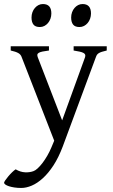

<svg xmlns="http://www.w3.org/2000/svg" viewBox="-43 -682 556 946"><path d="M482.9 -433.1Q468.3 -429.7 459 -426.8Q449.7 -423.8 443.8 -420.2Q438 -416.5 434.8 -411.9Q431.6 -407.2 429.2 -399.9L266.1 40Q245.6 94.2 220.5 132.8Q195.3 171.4 168.2 196Q141.1 220.7 113.8 232.4Q86.4 244.1 62 244.1Q43.5 244.1 27.8 241.7Q12.2 239.3 1 235.6Q-10.3 231.9 -16.6 227.3Q-22.9 222.7 -22.9 218.3Q-22.9 215.3 -17.1 206.5Q-11.2 197.8 -2.4 187.3Q6.3 176.8 16.4 167Q26.4 157.2 34.2 152.3Q57.6 166 80.8 167Q104 168 122.1 161.1Q130.9 158.2 142.6 147.5Q154.3 136.7 166.3 121.1Q178.2 105.5 189.7 85.7Q201.2 65.9 210 44.9L224.1 11.2L64 -399.9Q59.6 -413.6 46.9 -420.7Q34.2 -427.7 9.8 -433.1V-454.1H198.2V-433.1Q179.2 -430.7 167.2 -428.2Q155.3 -425.8 148.7 -422.1Q142.1 -418.5 141.1 -413.1Q140.1 -407.7 143.1 -399.9L263.2 -88.9L376 -399.9Q378.4 -407.2 376.7 -412.4Q375 -417.5 368.4 -421.1Q361.8 -424.8 349.9 -427.5Q337.9 -430.2 319.8 -433.1V-454.1H482.9ZM405.3 -615.7Q405.3 -602.1 400.9 -589.8Q396.5 -577.6 388.9 -568.6Q381.3 -559.6 371.1 -554.2Q360.8 -548.8 348.6 -548.8Q326.7 -548.8 317.1 -561Q307.6 -573.2 307.6 -595.7Q307.6 -609.4 312 -621.6Q316.4 -633.8 324.2 -642.8Q332 -651.9 342 -657Q352.1 -662.1 363.8 -662.1Q405.3 -662.1 405.3 -615.7ZM210 -615.7Q210 -602.1 205.6 -589.8Q201.2 -577.6 193.6 -568.6Q186 -559.6 175.8 -554.2Q165.5 -548.8 153.3 -548.8Q131.3 -548.8 121.8 -561Q112.3 -573.2 112.3 -595.7Q112.3 -609.4 116.7 -621.6Q121.1 -633.8 128.9 -642.8Q136.7 -651.9 146.7 -657Q156.7 -662.1 168.5 -662.1Q210 -662.1 210 -615.7Z"/></svg>

Font: Gentium Basic
Style: Regular
Weight: 400
Designer: J. Victor Gaultney and Annie Olsen
Foundry: SIL International
Version: Version 1.100